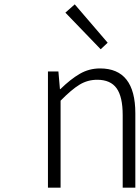

<svg xmlns="http://www.w3.org/2000/svg" viewBox="-20 -861 641 881"><path d="M200 0V-533H248L255 -452H257Q304 -498 346.5 -522.5Q389 -547 439 -547Q601 -547 601 -341V0H543V-333Q543 -417 515 -456Q487 -495 426 -495Q382 -495 345 -472.5Q308 -450 258 -399V0ZM442 -635 280 -803 323 -841 474 -665Z"/></svg>

Font: NotoSansHansLight
Style: Regular
Weight: 300
Designer: Ryoko NISHIZUKA  (kana & ideographs); Paul D. Hunt (Latin, Greek & Cyrillic); Wenlong ZHANG  (bopomofo); Sandoll Communi
Foundry: Adobe Systems Incorporated
Version: Version 1.00;December 8, 2021;FontCreator 13.0.0.2675 64-bit